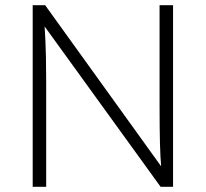

<svg xmlns="http://www.w3.org/2000/svg" viewBox="-20 -720 793 740"><path d="M106 0V-700H154L601 -79Q598 -113 596.5 -168Q595 -223 595 -322V-700H647V0H599L152 -618Q156 -556 157 -501.5Q158 -447 158 -407V0Z"/></svg>

Font: Readex Pro ExtraLight
Style: Regular
Weight: 200
Designer: Bonnie Shaver-Troup, Thomas Jockin
Foundry: Lexend
Version: Version 1.203; ttfautohint (v1.8.3)